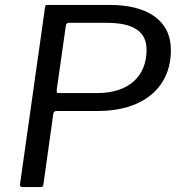

<svg xmlns="http://www.w3.org/2000/svg" viewBox="-20 -762 730 782"><path d="M381 -310C555 -310 676 -399 676 -558C676 -681 578 -742 426 -742H174C166 -742 164 -740 163 -729L62 -15C62 -13 61 -11 61 -10C61 -3 65 0 72 0H143C154 0 156 -3 157 -12L197 -298C198 -306 203 -310 210 -310ZM577 -559C577 -448 500 -383 377 -383H219C212 -383 211 -385 211 -392V-396L248 -656C249 -665 253 -669 262 -669H415C520 -669 577 -636 577 -559Z"/></svg>

Font: Libre Franklin
Style: Italic
Weight: 400
Italic angle: -8°
Designer: Pablo Impallari, Rodrigo Fuenzalida
Foundry: Impallari Type
Version: Version 1.002; ttfautohint (v1.5)